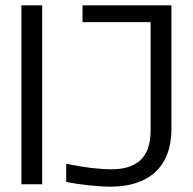

<svg xmlns="http://www.w3.org/2000/svg" viewBox="-20 -690 721 719"><path d="M60 -670V0H138V-670ZM228 -9C274 1 346 9 394 9C535 9 622 -63 622 -207V-670H289V-607H544V-201C544 -93 485 -56 396 -56C356 -56 290 -63 228 -77Z"/></svg>

Font: LT Wave Light
Style: Regular
Weight: 300
Designer: Daniel Lyons
Version: Version 2.5 (Glyphs App)